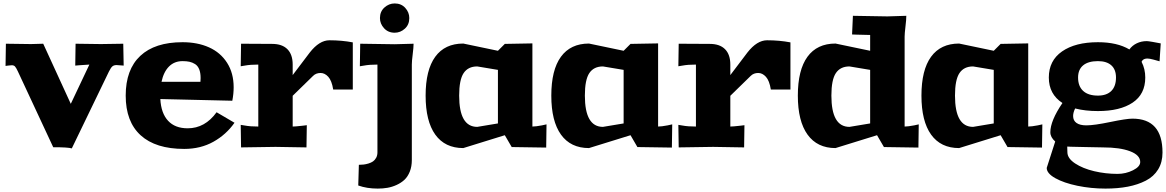

<svg xmlns="http://www.w3.org/2000/svg" viewBox="-20 -855 6771 1115"><path d="M12.2 -472.2 14.2 -601.1 160.2 -599.1 231 -601.1 391.1 -252 499 -480Q492.7 -480 440.9 -476.1L417 -474.1L418.9 -601.1L565.9 -599.1L695.8 -601.1L698.2 -474.1Q661.6 -477.1 657.2 -477.1Q641.6 -477.1 632.8 -469.7Q624 -462.4 612.8 -439.9L397 6.8Q376 0 289.1 0L84 -439.9Q73.7 -461.9 67.1 -469Q60.5 -476.1 48.8 -476.1Q42 -476.1 29.1 -474.4Q16.1 -472.7 12.2 -472.2Z M1040 -609.9Q1127 -609.9 1193.6 -580.1Q1260.3 -550.3 1298.6 -490.5Q1336.9 -430.7 1336.9 -348.1Q1336.9 -310.1 1329.1 -270L911.1 -279.8Q915.5 -197.3 956.1 -153.6Q996.6 -109.9 1069.8 -109.9Q1170.4 -109.9 1237.8 -203.1L1341.8 -142.1Q1293.5 -73.2 1219.2 -31.7Q1145 9.8 1049.8 9.8Q883.8 9.8 796.9 -69.3Q710 -148.4 710 -299.8Q710 -451.2 794.7 -530.5Q879.4 -609.9 1040 -609.9ZM918 -379.9H1144Q1145 -387.7 1145 -401.9Q1145 -432.6 1136.7 -452.9Q1128.4 -473.1 1112.8 -482.9Q1097.2 -492.7 1080.3 -496.3Q1063.5 -500 1040 -500Q992.7 -500 961.4 -468.8Q930.2 -437.5 918 -379.9Z M1377.9 -129.9 1401.9 -126Q1433.1 -120.1 1480 -120.1V-480Q1433.1 -480 1401.9 -474.1L1377.9 -470.2L1379.9 -601.1L1560.1 -600.1Q1618.7 -600.1 1649.2 -569.1Q1679.7 -538.1 1679.7 -480V-418.9L1778.8 -549.8Q1834.5 -621.1 1893.1 -621.1Q1964.8 -621.1 2028.8 -608.9V-335H1915Q1906.7 -386.7 1886.5 -408.9Q1866.2 -431.2 1841.8 -431.2Q1814.9 -431.2 1797.9 -414.1L1679.7 -298.8V-120.1Q1694.8 -120.1 1737.8 -125L1761.7 -127.9L1759.8 1L1580.1 -2L1379.9 1Z M2060.5 222.2 2064 102.1Q2078.1 102.1 2091.3 100.6Q2104.5 99.1 2119.9 94.5Q2135.3 89.8 2146.2 82.3Q2157.2 74.7 2164.6 61Q2171.9 47.4 2171.9 29.8V-480Q2125 -480 2093.8 -474.1L2069.8 -470.2L2071.8 -601.1L2272 -598.1L2381.8 -601.1Q2381.8 -580.6 2376.7 -540.3Q2371.6 -500 2371.6 -480V74.2Q2371.6 111.8 2359.9 141.4Q2348.1 170.9 2328.9 189Q2309.6 207 2283.2 219Q2256.8 231 2230.2 235.6Q2203.6 240.2 2173.8 240.2Q2110.4 240.2 2060.5 222.2ZM2186.5 -750Q2186.5 -788.1 2212.6 -811.5Q2238.8 -835 2272 -835Q2310.1 -835 2333.5 -809.1Q2356.9 -783.2 2356.9 -750Q2356.9 -711.9 2331.1 -688.5Q2305.2 -665 2272 -665Q2233.9 -665 2210.2 -691.2Q2186.5 -717.3 2186.5 -750Z M2451.7 -299.8Q2451.7 -448.7 2507.6 -525.4Q2563.5 -602.1 2670.4 -602.1L2871.6 -560.1L2911.6 -600.1L3071.8 -603V-120.1Q3091.3 -120.1 3127.4 -127L3153.8 -132.8L3151.9 2L2951.7 -1L2911.6 -69.8L2670.4 4.9Q2564 4.9 2507.8 -73.2Q2451.7 -151.4 2451.7 -299.8ZM2646.5 -299.8Q2646.5 -118.2 2751.5 -118.2L2871.6 -138.2V-449.2L2751.5 -469.2Q2698.2 -469.2 2672.4 -430.4Q2646.5 -391.6 2646.5 -299.8Z M3181.6 -299.8Q3181.6 -448.7 3237.5 -525.4Q3293.5 -602.1 3400.4 -602.1L3601.6 -560.1L3641.6 -600.1L3801.8 -603V-120.1Q3821.3 -120.1 3857.4 -127L3883.8 -132.8L3881.8 2L3681.6 -1L3641.6 -69.8L3400.4 4.9Q3293.9 4.9 3237.8 -73.2Q3181.6 -151.4 3181.6 -299.8ZM3376.5 -299.8Q3376.5 -118.2 3481.4 -118.2L3601.6 -138.2V-449.2L3481.4 -469.2Q3428.2 -469.2 3402.3 -430.4Q3376.5 -391.6 3376.5 -299.8Z M3919.4 -129.9 3943.4 -126Q3974.6 -120.1 4021.5 -120.1V-480Q3974.6 -480 3943.4 -474.1L3919.4 -470.2L3921.4 -601.1L4101.6 -600.1Q4160.2 -600.1 4190.7 -569.1Q4221.2 -538.1 4221.2 -480V-418.9L4320.3 -549.8Q4376 -621.1 4434.6 -621.1Q4506.3 -621.1 4570.3 -608.9V-335H4456.5Q4448.2 -386.7 4428 -408.9Q4407.7 -431.2 4383.3 -431.2Q4356.4 -431.2 4339.4 -414.1L4221.2 -298.8V-120.1Q4236.3 -120.1 4279.3 -125L4303.2 -127.9L4301.3 1L4121.6 -2L3921.4 1Z M4613.3 -299.8Q4613.3 -448.7 4669.2 -525.4Q4725.1 -602.1 4832 -602.1L5033.2 -560.1V-651.9Q5008.8 -651.9 4955.1 -653.8L4928.2 -654.8L4933.1 -763.2L5133.3 -759.8L5243.2 -763.2Q5243.2 -741.2 5238.3 -700.9Q5233.4 -660.6 5233.4 -642.1V-120.1Q5252.9 -120.1 5289.1 -127L5315.4 -132.8L5313.5 2L5113.3 -1L5073.2 -69.8L4832 4.9Q4726.1 4.9 4669.7 -73.2Q4613.3 -151.4 4613.3 -299.8ZM4808.1 -299.8Q4808.1 -118.2 4913.1 -118.2L5033.2 -138.2V-449.2L4913.1 -469.2Q4859.9 -469.2 4834 -430.4Q4808.1 -391.6 4808.1 -299.8Z M5331.1 -299.8Q5331.1 -448.7 5387 -525.4Q5442.9 -602.1 5549.8 -602.1L5751 -560.1L5791 -600.1L5951.2 -603V-120.1Q5970.7 -120.1 6006.8 -127L6033.2 -132.8L6031.2 2L5831.1 -1L5791 -69.8L5549.8 4.9Q5443.4 4.9 5387.2 -73.2Q5331.1 -151.4 5331.1 -299.8ZM5525.9 -299.8Q5525.9 -118.2 5630.9 -118.2L5751 -138.2V-449.2L5630.9 -469.2Q5577.6 -469.2 5551.8 -430.4Q5525.9 -391.6 5525.9 -299.8Z M6058.6 120.1 6107.9 -33.2Q6079.6 -58.1 6079.6 -86.9Q6079.6 -153.3 6149.9 -256.8Q6070.8 -308.1 6070.8 -404.8Q6070.8 -502.9 6147.7 -556.4Q6224.6 -609.9 6356 -609.9Q6467.8 -609.9 6538.6 -567.9Q6555.2 -590.8 6581.5 -603.5Q6607.9 -616.2 6639.6 -616.2Q6647.5 -616.2 6672.9 -611.8L6720.7 -603L6713.9 -499L6678.7 -508.8Q6655.8 -515.1 6643.6 -515.1Q6627.9 -515.1 6618.9 -508.3Q6609.9 -501.5 6609.9 -495.1Q6630.9 -454.1 6630.9 -404.8Q6630.9 -308.1 6557.6 -259Q6484.4 -210 6356 -210Q6282.7 -210 6223.6 -225.1Q6211.9 -201.2 6211.9 -181.2Q6211.9 -154.8 6231.7 -140.9Q6251.5 -127 6288.6 -127Q6334 -127 6427.7 -146.5Q6521.5 -166 6556.6 -166Q6731 -166 6731 30.8Q6731 87.4 6705.6 128.9Q6680.2 170.4 6634 194.1Q6587.9 217.8 6529.8 229Q6471.7 240.2 6399.9 240.2Q6315.9 240.2 6237.1 223.9Q6158.2 207.5 6108.4 179.7Q6058.6 151.9 6058.6 120.1ZM6177.7 -3.9 6178.7 29.8Q6179.2 64.9 6223.6 94.2Q6268.1 123.5 6334.2 139.2Q6400.4 154.8 6469.7 154.8Q6517.6 154.8 6559.6 133.8Q6601.6 112.8 6601.6 85.9Q6601.6 45.9 6542.7 23.4Q6483.9 1 6385.7 1Q6341.8 1 6282.7 -1Q6223.6 -2.9 6196.8 -2.9Q6185.5 -2.9 6177.7 -3.9ZM6240.7 -404.8Q6240.7 -354 6270.3 -326.9Q6299.8 -299.8 6356 -299.8Q6406.7 -299.8 6433.8 -326.9Q6460.9 -354 6460.9 -404.8Q6460.9 -451.2 6433.8 -475.6Q6406.7 -500 6356 -500Q6299.8 -500 6270.3 -475.6Q6240.7 -451.2 6240.7 -404.8Z"/></svg>

Font: Zantroke
Style: Regular
Weight: 500
Foundry: gluk
Version: Version 0.36